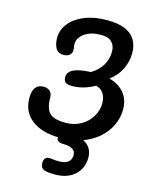

<svg xmlns="http://www.w3.org/2000/svg" viewBox="-155 -948 1035 1301"><g transform="rotate(15 362.5 -297.0)"><path d="M330 5Q203 5 130.5 -49.5Q58 -104 58 -203Q58 -301 133 -301Q160 -301 177 -285.5Q194 -270 194 -241Q194 -165 225 -134Q256 -103 337 -103Q399 -103 446 -130.5Q493 -158 519 -202Q545 -246 545 -295Q545 -337 525 -365.5Q505 -394 473 -399Q436 -378 396 -366.5Q356 -355 317 -355Q283 -355 269.5 -366Q256 -377 256 -402Q256 -438 294.5 -457Q333 -476 416 -480Q470 -514 494 -557Q518 -600 518 -648Q518 -691 494 -716Q470 -741 418 -741Q348 -741 304.5 -711Q261 -681 259 -640Q258 -626 260.5 -615.5Q263 -605 263 -594Q263 -569 247 -556.5Q231 -544 206 -544Q166 -544 150 -573.5Q134 -603 134 -645Q134 -700 170 -746Q206 -792 273 -820Q340 -848 432 -848Q513 -848 561.5 -826Q610 -804 631.5 -765Q653 -726 653 -676Q653 -618 627.5 -564Q602 -510 549 -470Q617 -451 654.5 -405Q692 -359 692 -291Q692 -232 666.5 -178.5Q641 -125 593.5 -83.5Q546 -42 479.5 -18.5Q413 5 330 5ZM358 254Q342 254 326 253Q310 252 296 249Q274 244 264.5 231Q255 218 257 193Q261 149 310 157Q325 159 338 160Q351 161 363 161Q402 161 425 144.5Q448 128 448 94Q448 68 426.5 54Q405 40 368 40Q342 40 326.5 32.5Q311 25 315 0Q319 -19 331 -29Q343 -39 368 -39H394Q465 -39 507 -6.5Q549 26 549 86Q549 159 498.5 206.5Q448 254 358 254Z"/></g></svg>

Font: Pacifico
Style: Regular
Weight: 400
Designer: Vernon Adams
Foundry: Vernon Adams
Version: Version 3.010; ttfautohint (v1.8.4.7-5d5b)